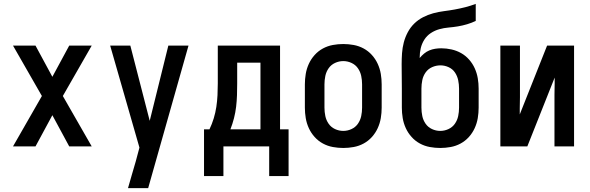

<svg xmlns="http://www.w3.org/2000/svg" viewBox="-20 -755 3040 990"><path d="M47 0 196 -260 47 -520H163L250 -359L337 -520H453L304 -260L453 0H337L250 -161L163 0Z M640 215Q650 180 660 145.5Q670 111 680 77L699 6L548 -520H652L752 -132L848 -520H952L744 215Z M1368 153V0H1132V153H1032V-88H1060Q1073 -115 1082 -144.5Q1091 -174 1095.5 -204Q1100 -234 1101.5 -264.5Q1103 -295 1103 -325V-520H1424V-88H1468V153ZM1323 -88V-432H1203V-325Q1203 -295 1202 -264.5Q1201 -234 1197.5 -204.5Q1194 -175 1186.5 -145.5Q1179 -116 1168 -88Z M1750 8Q1723 8 1696 3Q1669 -2 1645 -15Q1621 -28 1602.5 -48.5Q1584 -69 1572.5 -94Q1561 -119 1556.5 -146Q1552 -173 1552 -200V-320Q1552 -347 1556.5 -374Q1561 -401 1572.5 -426Q1584 -451 1602.5 -471.5Q1621 -492 1645 -505Q1669 -518 1696 -523Q1723 -528 1750 -528Q1777 -528 1804 -523Q1831 -518 1855 -505Q1879 -492 1897.5 -471.5Q1916 -451 1927.5 -426Q1939 -401 1943.5 -374Q1948 -347 1948 -320V-200Q1948 -173 1943.5 -146Q1939 -119 1927.5 -94Q1916 -69 1897.5 -48.5Q1879 -28 1855 -15Q1831 -2 1804 3Q1777 8 1750 8ZM1750 -80Q1772 -80 1792.5 -89.5Q1813 -99 1825.5 -117Q1838 -135 1842.5 -156.5Q1847 -178 1847 -200V-320Q1847 -342 1842.5 -363.5Q1838 -385 1825.5 -403Q1813 -421 1792.5 -430.5Q1772 -440 1750 -440Q1728 -440 1707.5 -430.5Q1687 -421 1674.5 -403Q1662 -385 1657.5 -363.5Q1653 -342 1653 -320V-200Q1653 -178 1657.5 -156.5Q1662 -135 1674.5 -117Q1687 -99 1707.5 -89.5Q1728 -80 1750 -80Z M2250 8Q2223 8 2196 3Q2169 -2 2145 -15Q2121 -28 2102.5 -48.5Q2084 -69 2072.5 -94Q2061 -119 2056.5 -146Q2052 -173 2052 -200V-298Q2052 -330 2051.5 -361.5Q2051 -393 2051 -424Q2051 -453 2053 -481Q2055 -509 2062 -536Q2069 -563 2082.5 -588.5Q2096 -614 2116 -633.5Q2136 -653 2161 -666Q2186 -679 2213.5 -686.5Q2241 -694 2269 -697.5Q2297 -701 2324.5 -706Q2352 -711 2379.5 -718Q2407 -725 2433 -735V-647Q2412 -637 2388.5 -630Q2365 -623 2341 -619Q2317 -615 2293 -613Q2269 -611 2245.5 -604.5Q2222 -598 2201.5 -584.5Q2181 -571 2168 -550.5Q2155 -530 2149.5 -506.5Q2144 -483 2144 -458V-456Q2154 -468 2166.5 -478.5Q2179 -489 2193.5 -495Q2208 -501 2223.5 -503.5Q2239 -506 2255 -506Q2282 -506 2308.5 -500Q2335 -494 2358 -481Q2381 -468 2399 -447.5Q2417 -427 2428 -402.5Q2439 -378 2443.5 -351.5Q2448 -325 2448 -298V-200Q2448 -173 2443.5 -146Q2439 -119 2427.5 -94Q2416 -69 2397.5 -48.5Q2379 -28 2355 -15Q2331 -2 2304 3Q2277 8 2250 8ZM2250 -80Q2272 -80 2292.5 -89.5Q2313 -99 2325.5 -117Q2338 -135 2342.5 -156.5Q2347 -178 2347 -200V-298Q2347 -320 2342.5 -341.5Q2338 -363 2326 -381Q2314 -399 2293.5 -408.5Q2273 -418 2251 -418Q2229 -418 2208.5 -409Q2188 -400 2175 -382Q2162 -364 2157.5 -342Q2153 -320 2153 -298V-200Q2153 -178 2157.5 -156.5Q2162 -135 2174.5 -117Q2187 -99 2207.5 -89.5Q2228 -80 2250 -80Z M2560 0V-520H2661V-312Q2661 -283 2661 -253.5Q2661 -224 2660 -195V-165L2801 -520H2940V0H2839V-208Q2839 -237 2839 -266.5Q2839 -296 2840 -325V-355L2699 0Z"/></svg>

Font: Iosevka Custom Semibold
Style: Regular
Weight: 600
Designer: Belleve Invis
Foundry: Belleve Invis
Version: Version 27.0.2; ttfautohint (v1.8.4)